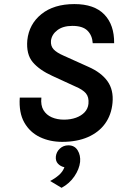

<svg xmlns="http://www.w3.org/2000/svg" viewBox="-20 -682 614 942"><path d="M285 14Q224.5 14 175.5 -9.5Q126.5 -33 99.2 -81Q72 -129 77 -203H183Q179 -165.5 193.2 -141.8Q207.5 -118 234 -106.5Q260.5 -95 294 -95Q326.5 -95 352.8 -104.5Q379 -114 395.2 -131.2Q411.5 -148.5 414 -173Q417 -205.5 401.5 -224Q386 -242.5 349 -258L238 -309Q173 -338.5 140.5 -377.2Q108 -416 114 -485Q122.5 -564 183.5 -613Q244.5 -662 345 -662Q442.5 -662 491.8 -611Q541 -560 540 -470H435Q432.5 -508.5 409 -531.8Q385.5 -555 335 -555Q289.5 -555 261.8 -534.2Q234 -513.5 230 -482Q228 -456 243.2 -439.8Q258.5 -423.5 292 -409L414 -354Q476.5 -326.5 507.2 -283.8Q538 -241 532 -177Q526.5 -118.5 495.8 -75.8Q465 -33 411.5 -9.5Q358 14 285 14ZM282 239.5 226 206Q250 193.5 269 177Q288 160.5 296 138.5Q277 134.5 264.5 121.2Q252 108 254 86Q256.5 63 273.8 47Q291 31 315.5 31Q346 31 361 55.5Q376 80 373 112.5Q369 148 345 183.2Q321 218.5 282 239.5Z"/></svg>

Font: Karla
Style: Bold Italic
Weight: 700
Italic angle: -8°
Designer: Jonathan Pinhorn
Version: Version 2.004;gftools[0.9.33]